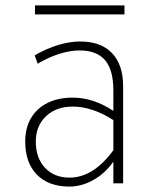

<svg xmlns="http://www.w3.org/2000/svg" viewBox="-20 -676 557 708"><path d="M236 12Q159 12 116 -32Q73 -76 73 -154Q73 -204 94.2 -240.2Q115.5 -276.5 154.8 -296.2Q194 -316 248 -316Q285.5 -316 323 -304Q360.5 -292 398 -267V-343Q398 -418 367.5 -454Q337 -490 273 -490Q238.5 -490 198.2 -477.2Q158 -464.5 119 -441L108 -472Q151.5 -497 194.2 -510Q237 -523 276 -523Q352 -523 393 -480.2Q434 -437.5 434 -358V0H398V-80Q367.5 -36.5 324.2 -12.2Q281 12 236 12ZM236 -21Q280.5 -21 321 -46.5Q361.5 -72 398 -122V-233Q361.5 -257 323.2 -270Q285 -283 248 -283Q187.5 -283 149.8 -247.5Q112 -212 112 -154Q112 -93.5 146 -57.2Q180 -21 236 -21ZM109 -623V-656H439V-623Z"/></svg>

Font: Overpass Thin
Style: Regular
Weight: 250
Designer: Delve Withrington, Dave Bailey, Thomas Jockin
Foundry: Delve Fonts LLC
Version: Version 4.000